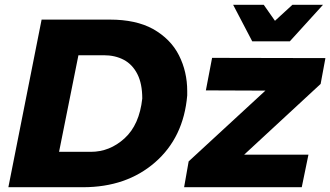

<svg xmlns="http://www.w3.org/2000/svg" viewBox="-20 -783 1381 803"><path d="M1192 -610H1035L955 -763H1083L1130 -696L1203 -763H1331ZM327 0H15L154 -701H440Q548 -701 619.5 -662Q694 -620 728.5 -551.5Q763 -483 763 -402V-384Q748 -208 628.5 -104Q509 0 327 0ZM360 -148Q439 -148 501 -204.5Q563 -261 575 -371Q575 -433 554.5 -473.2Q534 -513.5 497.8 -532.8Q461.5 -552 414 -552H308L227 -148ZM1242 0H750L769 -108L1090 -404L841 -405L867 -541L1341 -540L1321 -432L1001 -136H1270Z"/></svg>

Font: Argentum Sans
Style: Bold Italic
Weight: 700
Italic angle: -11°
Designer: Julieta Ulanovsky (font), Cristiano Sobral (main changes and remaster)
Foundry: Julieta Ulanovsky (font), Cristiano Sobral (main changes and remaster)
Version: Version 2.007;June 15, 2022;FontCreator 14.0.0.2814 64-bit; 